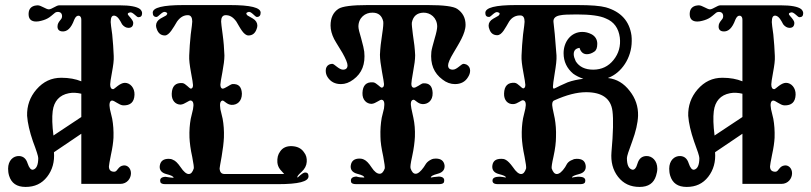

<svg xmlns="http://www.w3.org/2000/svg" viewBox="-20 -727 3202 758"><path d="M526 -659C536 -659 541 -664 541 -675C541 -681 538 -686 533 -691C520 -701 493 -706 452 -706H214C202 -706 186 -691 173 -690C162 -690 142 -706 129 -706C124 -706 120 -705 115 -704C99 -699 92 -687 93 -668C94 -651 104 -642 123 -642C129 -642 136 -643 143 -645C155 -648 165 -652 174 -658C178 -661 185 -666 194 -674C198 -678 203 -680 208 -680C219 -680 225 -674 225 -663C225 -658 223 -653 220 -650C211 -639 207 -633 207 -622C207 -611 213 -604 225 -603C245 -601 261 -616 273 -649C278 -661 284 -666 292 -665C298 -663 301 -658 301 -649V-406C279 -415 253 -420 222 -420C183 -420 151 -405 124 -374C98 -344 86 -309 87 -270C89 -241 97 -207 110 -169C124 -132 131 -110 131 -103C131 -76 124 -60 110 -57C102 -56 95 -64 89 -82C83 -101 72 -110 56 -111C32 -112 12 -93 12 -61C12 -52 13 -43 16 -33C25 -4 46 11 81 11C117 11 145 -2 166 -29C187 -56 196 -89 193 -126L301 -199V-1H455C482 -1 497 -23 497 -43C497 -62 484 -75 469 -74C445 -72 445 -49 431 -49C417 -49 410 -56 410 -70C410 -75 413 -90 418 -116C424 -143 427 -165 428 -183C429 -211 427 -236 423 -258L414 -296C410 -317 413 -329 422 -330C431 -331 450 -312 466 -311C495 -310 510 -324 511 -353C512 -380 494 -400 473 -400C453 -400 432 -375 427 -375C419 -375 415 -381 415 -394C415 -399 417 -415 422 -441C427 -468 430 -489 429 -506C428 -533 426 -561 423 -591C419 -619 417 -635 417 -640C417 -659 422 -667 433 -665C446 -662 454 -646 462 -631C469 -622 478 -617 487 -617C500 -617 506 -624 506 -637C506 -643 500 -652 489 -664C482 -671 483 -676 493 -678C504 -681 519 -659 526 -659ZM191 -192C186 -232 185 -264 188 -288C193 -328 215 -352 252 -359C267 -362 284 -361 301 -357V-265Z M1078 0C1158 0 1198 -10 1198 -31C1198 -41 1194 -46 1185 -46C1174 -46 1156 -26 1155 -26C1154 -26 1154 -27 1154 -28C1153 -31 1159 -38 1171 -49C1183 -60 1190 -73 1191 -88C1192 -102 1189 -115 1180 -126C1170 -141 1154 -149 1133 -150C1112 -151 1096 -144 1086 -129C1077 -117 1074 -103 1075 -86C1076 -76 1079 -67 1086 -58L1102 -40H867C854 -40 848 -47 847 -62C847 -65 850 -81 855 -109C860 -138 863 -163 864 -184C865 -211 863 -236 859 -258L850 -296C847 -317 849 -328 858 -330C865 -331 875 -314 894 -313C915 -312 935 -326 935 -357C934 -384 922 -397 897 -395C889 -394 867 -376 858 -377C853 -378 850 -384 850 -393C850 -399 853 -415 858 -442C863 -469 866 -491 866 -508C865 -535 863 -562 859 -591C855 -620 853 -637 853 -642C853 -657 858 -666 869 -667C886 -668 900 -660 913 -642C928 -617 942 -587 961 -587C976 -587 987 -595 993 -612C995 -617 996 -622 996 -626C996 -637 990 -647 978 -654L957 -666C950 -673 951 -677 961 -680C972 -683 987 -660 994 -660C1004 -660 1009 -666 1009 -677C1009 -697 969 -707 888 -707H704C623 -707 583 -697 583 -677C583 -666 588 -660 598 -660C605 -660 621 -683 632 -680C641 -677 643 -673 636 -666L614 -654C602 -647 596 -637 596 -626C596 -622 597 -617 599 -612C605 -595 616 -587 631 -587C648 -587 664 -617 679 -642C692 -660 707 -668 724 -667C734 -666 739 -657 739 -642C739 -637 737 -620 733 -591C730 -562 728 -535 727 -508C726 -491 729 -469 734 -441C739 -414 742 -397 742 -391C742 -382 739 -378 734 -377C727 -377 713 -398 700 -399C673 -401 659 -387 658 -357C657 -330 673 -314 693 -314C710 -315 727 -333 734 -330C743 -328 746 -317 742 -296L733 -258C729 -236 727 -211 728 -184C729 -164 732 -138 739 -107C744 -81 746 -66 745 -62C740 -47 734 -40 725 -40C716 -40 705 -49 693 -67C682 -83 672 -93 663 -96C658 -99 652 -100 646 -100C625 -100 614 -91 611 -74C608 -57 617 -45 636 -40C656 -35 666 -30 665 -25C654 -26 644 -27 633 -29C616 -28 610 -21 613 -9C614 -3 621 0 632 0Z M1828 -423C1833 -431 1836 -439 1836 -448C1836 -459 1831 -467 1822 -472C1817 -474 1813 -475 1810 -475C1801 -475 1784 -452 1768 -452C1755 -452 1749 -458 1749 -469C1749 -478 1756 -495 1770 -518C1791 -554 1818 -594 1818 -629C1818 -656 1807 -677 1785 -692C1770 -702 1731 -707 1670 -707H1431C1370 -707 1331 -702 1316 -692C1295 -678 1285 -656 1285 -626C1285 -609 1290 -591 1299 -573C1299 -572 1310 -554 1332 -518C1345 -495 1352 -478 1352 -469C1352 -458 1346 -452 1334 -452C1318 -452 1300 -475 1292 -475C1288 -475 1284 -474 1279 -472C1270 -467 1266 -459 1266 -448C1266 -439 1268 -431 1273 -423C1285 -404 1303 -395 1326 -395C1343 -395 1359 -401 1375 -413C1409 -438 1423 -474 1418 -523C1417 -532 1413 -550 1406 -575C1399 -598 1395 -614 1395 -622C1395 -657 1422 -678 1451 -677C1474 -677 1488 -665 1493 -642C1494 -635 1493 -619 1489 -594C1484 -563 1481 -535 1480 -511C1480 -494 1483 -472 1488 -444C1493 -417 1496 -400 1496 -395C1496 -386 1493 -381 1487 -381C1482 -380 1466 -401 1453 -402C1426 -404 1412 -390 1411 -360C1410 -333 1427 -317 1447 -317C1464 -318 1481 -336 1488 -333C1497 -331 1499 -320 1496 -299L1487 -262C1483 -239 1481 -214 1482 -187C1482 -167 1486 -141 1493 -109C1498 -82 1500 -67 1499 -62C1494 -48 1487 -41 1479 -41C1469 -41 1458 -49 1447 -66C1436 -83 1426 -93 1417 -97C1411 -100 1405 -101 1400 -101C1379 -101 1368 -92 1365 -75C1362 -58 1371 -46 1390 -41C1410 -36 1419 -31 1418 -26C1407 -26 1397 -27 1387 -30C1370 -29 1363 -22 1366 -9C1367 -3 1374 0 1386 0H1713C1725 0 1732 -3 1733 -9C1736 -22 1730 -29 1713 -30C1697 -29 1686 -27 1681 -26C1680 -31 1689 -36 1708 -41C1728 -46 1737 -58 1735 -75C1732 -92 1721 -101 1700 -101C1694 -101 1688 -100 1682 -97C1674 -93 1667 -88 1662 -81L1653 -67C1641 -50 1630 -41 1621 -41C1612 -41 1606 -48 1601 -62C1599 -67 1601 -82 1607 -109C1614 -141 1617 -167 1618 -187C1619 -214 1617 -239 1612 -262L1604 -299C1600 -320 1602 -331 1611 -333C1618 -336 1628 -317 1648 -316C1668 -315 1689 -329 1688 -360C1687 -387 1675 -400 1650 -398C1642 -397 1621 -378 1612 -381C1607 -382 1604 -387 1604 -396C1604 -401 1606 -417 1611 -444C1616 -471 1619 -492 1619 -509C1618 -533 1615 -560 1610 -591C1607 -616 1605 -631 1606 -638C1611 -663 1626 -676 1651 -677C1679 -678 1706 -657 1706 -622C1706 -614 1703 -598 1696 -575C1689 -550 1684 -532 1683 -523C1678 -474 1693 -438 1727 -413C1742 -401 1759 -395 1776 -395C1799 -395 1817 -404 1828 -423Z M2382 -420C2433 -439 2474 -498 2474 -565C2474 -572 2474 -580 2473 -587C2465 -644 2431 -681 2372 -698C2350 -704 2313 -707 2260 -707H2016C1936 -707 1896 -697 1896 -676C1896 -665 1901 -660 1911 -660C1918 -660 1933 -682 1944 -679C1954 -677 1955 -672 1948 -665L1927 -653C1915 -646 1909 -637 1909 -626C1909 -621 1910 -617 1912 -612C1917 -596 1928 -588 1943 -588C1962 -588 1975 -617 1990 -642C2001 -659 2017 -667 2036 -666C2046 -665 2051 -657 2051 -641C2051 -636 2049 -620 2045 -591C2042 -562 2040 -535 2039 -508C2038 -491 2041 -469 2046 -442C2051 -415 2054 -398 2054 -392C2054 -383 2051 -379 2046 -378C2039 -378 2025 -399 2012 -400C1985 -402 1971 -388 1970 -358C1969 -331 1985 -315 2006 -316C2023 -316 2039 -334 2046 -331C2055 -329 2058 -318 2054 -298L2045 -260C2041 -238 2039 -213 2040 -186C2041 -166 2044 -140 2051 -108C2056 -82 2058 -67 2057 -62C2052 -47 2046 -40 2037 -40C2028 -40 2017 -49 2005 -67C1982 -99 1970 -100 1959 -100C1938 -100 1927 -92 1924 -75C1921 -57 1930 -45 1949 -40C1968 -35 1978 -31 1977 -26L1966 -28C1959 -29 1952 -30 1946 -29C1929 -28 1922 -21 1925 -9C1927 -3 1934 0 1945 0H2271C2282 0 2289 -3 2290 -9C2293 -21 2287 -28 2270 -29C2264 -30 2257 -29 2250 -28L2238 -26C2238 -31 2248 -35 2267 -40C2286 -45 2295 -57 2292 -75C2289 -92 2278 -100 2257 -100C2251 -100 2245 -99 2240 -96C2231 -93 2224 -88 2219 -81L2211 -67C2199 -49 2188 -40 2178 -40C2170 -40 2163 -47 2158 -62C2157 -67 2159 -82 2165 -108C2172 -140 2175 -166 2175 -186C2176 -213 2174 -238 2170 -260L2162 -298C2158 -317 2160 -328 2169 -331C2216 -352 2257 -363 2294 -363C2357 -363 2392 -338 2398 -288C2402 -257 2401 -203 2394 -126C2391 -89 2399 -56 2420 -29C2441 -2 2469 11 2505 11C2540 11 2561 -4 2570 -33C2573 -43 2575 -52 2575 -61C2575 -93 2554 -112 2531 -111C2514 -110 2503 -101 2497 -82C2492 -64 2485 -56 2477 -57C2462 -60 2455 -76 2455 -103C2455 -110 2462 -132 2476 -169C2490 -207 2498 -241 2499 -270C2500 -306 2489 -339 2466 -368C2443 -398 2415 -415 2380 -419ZM2177 -508C2172 -575 2168 -620 2165 -641C2164 -655 2173 -664 2194 -667C2203 -669 2224 -670 2257 -670C2310 -670 2349 -665 2372 -654C2404 -641 2422 -616 2427 -579C2431 -546 2423 -516 2402 -490C2382 -465 2355 -452 2322 -452C2290 -452 2267 -463 2253 -485C2248 -496 2245 -505 2245 -513C2245 -528 2253 -536 2268 -538C2273 -521 2283 -513 2297 -513C2306 -513 2316 -516 2326 -523C2334 -528 2338 -538 2338 -554C2338 -571 2330 -584 2315 -592C2303 -598 2291 -601 2279 -601C2234 -601 2205 -562 2205 -517C2205 -484 2218 -457 2243 -436C2254 -428 2268 -421 2283 -416C2260 -413 2240 -409 2221 -402L2192 -389C2176 -381 2168 -377 2167 -377C2164 -377 2163 -380 2163 -386C2163 -391 2165 -408 2170 -438C2175 -468 2178 -491 2177 -508Z M3136 -659C3146 -659 3151 -664 3151 -675C3151 -681 3148 -686 3143 -691C3130 -701 3103 -706 3062 -706H2824C2812 -706 2796 -691 2783 -690C2772 -690 2752 -706 2739 -706C2734 -706 2730 -705 2725 -704C2709 -699 2702 -687 2703 -668C2704 -651 2714 -642 2733 -642C2739 -642 2746 -643 2753 -645C2765 -648 2775 -652 2784 -658C2788 -661 2795 -666 2804 -674C2808 -678 2813 -680 2818 -680C2829 -680 2835 -674 2835 -663C2835 -658 2833 -653 2830 -650C2821 -639 2817 -633 2817 -622C2817 -611 2823 -604 2835 -603C2855 -601 2871 -616 2883 -649C2888 -661 2894 -666 2902 -665C2908 -663 2911 -658 2911 -649V-406C2889 -415 2863 -420 2832 -420C2793 -420 2761 -405 2734 -374C2708 -344 2696 -309 2697 -270C2699 -241 2707 -207 2720 -169C2734 -132 2741 -110 2741 -103C2741 -76 2734 -60 2720 -57C2712 -56 2705 -64 2699 -82C2693 -101 2682 -110 2666 -111C2642 -112 2622 -93 2622 -61C2622 -52 2623 -43 2626 -33C2635 -4 2656 11 2691 11C2727 11 2755 -2 2776 -29C2797 -56 2806 -89 2803 -126L2911 -199V-1H3065C3092 -1 3107 -23 3107 -43C3107 -62 3094 -75 3079 -74C3055 -72 3055 -49 3041 -49C3027 -49 3020 -56 3020 -70C3020 -75 3023 -90 3028 -116C3034 -143 3037 -165 3038 -183C3039 -211 3037 -236 3033 -258L3024 -296C3020 -317 3023 -329 3032 -330C3041 -331 3060 -312 3076 -311C3105 -310 3120 -324 3121 -353C3122 -380 3104 -400 3083 -400C3063 -400 3042 -375 3037 -375C3029 -375 3025 -381 3025 -394C3025 -399 3027 -415 3032 -441C3037 -468 3040 -489 3039 -506C3038 -533 3036 -561 3033 -591C3029 -619 3027 -635 3027 -640C3027 -659 3032 -667 3043 -665C3056 -662 3064 -646 3072 -631C3079 -622 3088 -617 3097 -617C3110 -617 3116 -624 3116 -637C3116 -643 3110 -652 3099 -664C3092 -671 3093 -676 3103 -678C3114 -681 3129 -659 3136 -659ZM2801 -192C2796 -232 2795 -264 2798 -288C2803 -328 2825 -352 2862 -359C2877 -362 2894 -361 2911 -357V-265Z"/></svg>

Font: GFS Eustace
Style: Regular
Weight: 400
Designer: George Matthiopoulos
Foundry: George Matthiopoulos
Version: Version 1.0